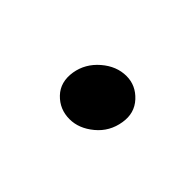

<svg xmlns="http://www.w3.org/2000/svg" viewBox="-35 -159 233 233"><g transform="rotate(45 81.5 -43.0)"><path d="M42 -43Q39 -24 50.5 -12Q62 0 79 0Q95 0 109.5 -12Q124 -24 127 -43Q130 -61 118.5 -73.5Q107 -86 91 -86Q74 -86 59.5 -73.5Q45 -61 42 -43Z"/></g></svg>

Font: Josefin Slab Thin SemiBold
Style: Italic
Weight: 600
Italic angle: -12°
Version: Version 2.000